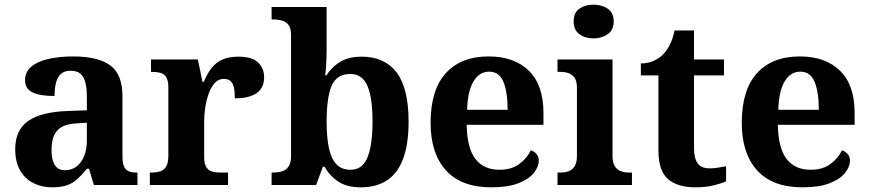

<svg xmlns="http://www.w3.org/2000/svg" viewBox="-20 -790 3713 820"><path d="M202 10Q158 10 122.5 -8Q87 -26 66 -62Q45 -98 45 -153Q45 -235 100.5 -273.5Q156 -312 269 -316L351 -319V-374Q351 -411 345 -436Q339 -461 324 -474.5Q309 -488 282 -488Q256 -488 241 -475Q226 -462 219.5 -438Q213 -414 213 -380Q150 -380 118.5 -395.5Q87 -411 87 -447Q87 -484 115 -506.5Q143 -529 190 -539Q237 -549 293 -549Q398 -549 450.5 -511Q503 -473 503 -379V-124Q503 -96 509 -81Q515 -66 528 -59.5Q541 -53 563 -53H567V0H381L360 -69H351Q329 -42 309.5 -24.5Q290 -7 265 1.5Q240 10 202 10ZM257 -63Q286 -63 307 -79Q328 -95 339.5 -123.5Q351 -152 351 -191V-266L306 -263Q266 -261 243 -247.5Q220 -234 210 -209.5Q200 -185 200 -149Q200 -121 206.5 -101.5Q213 -82 225.5 -72.5Q238 -63 257 -63Z M620 0V-53H624Q647 -53 663.5 -58Q680 -63 689.5 -78.5Q699 -94 699 -125V-415Q699 -445 690.5 -459.5Q682 -474 666 -478.5Q650 -483 628 -483H625V-536H825L845 -440H850Q865 -476 884 -500Q903 -524 930.5 -536Q958 -548 999 -548Q1056 -548 1082 -523.5Q1108 -499 1108 -460Q1108 -414 1075.5 -392Q1043 -370 983 -370Q983 -398 979 -416Q975 -434 965 -443.5Q955 -453 936 -453Q913 -453 897.5 -436Q882 -419 872 -392Q862 -365 857 -333.5Q852 -302 852 -273V-120Q852 -91 861 -76.5Q870 -62 886 -57.5Q902 -53 922 -53H954V0Z M1521 10Q1462 10 1425 -14.5Q1388 -39 1366 -78H1359L1330 0H1140V-53H1147Q1166 -53 1183.5 -58Q1201 -63 1212 -78Q1223 -93 1223 -123V-640Q1223 -669 1212.5 -683Q1202 -697 1184.5 -702Q1167 -707 1146 -707H1140V-760H1375V-589Q1375 -572 1374.5 -548.5Q1374 -525 1372.5 -503.5Q1371 -482 1369 -468H1374Q1396 -503 1432 -525.5Q1468 -548 1525 -548Q1622 -548 1673.5 -481Q1725 -414 1725 -270Q1725 -174 1701.5 -111.5Q1678 -49 1632.5 -19.5Q1587 10 1521 10ZM1478 -65Q1528 -65 1549.5 -118Q1571 -171 1571 -271Q1571 -373 1549 -423.5Q1527 -474 1477 -474Q1418 -474 1396.5 -424Q1375 -374 1375 -270Q1375 -204 1384.5 -158.5Q1394 -113 1416 -89Q1438 -65 1478 -65Z M2078 10Q1950 10 1884.5 -62.5Q1819 -135 1819 -265Q1819 -406 1884 -477.5Q1949 -549 2067 -549Q2176 -549 2238.5 -488Q2301 -427 2301 -308V-257H1973Q1975 -157 2010.5 -111Q2046 -65 2113 -65Q2164 -65 2197 -89Q2230 -113 2247 -148Q2261 -144 2271 -132.5Q2281 -121 2281 -104Q2281 -78 2260 -51.5Q2239 -25 2194.5 -7.5Q2150 10 2078 10ZM2148 -321Q2148 -397 2130 -440.5Q2112 -484 2069 -484Q2027 -484 2002 -442Q1977 -400 1975 -321Z M2361 0V-53H2373Q2393 -53 2409 -59Q2425 -65 2434.5 -80.5Q2444 -96 2444 -124V-416Q2444 -443 2434 -457.5Q2424 -472 2408.5 -477.5Q2393 -483 2373 -483H2361V-536H2596V-124Q2596 -96 2605.5 -80.5Q2615 -65 2631 -59Q2647 -53 2667 -53H2679V0ZM2515 -626Q2479 -626 2454.5 -644Q2430 -662 2430 -698Q2430 -736 2454.5 -753Q2479 -770 2515 -770Q2550 -770 2575.5 -753Q2601 -736 2601 -698Q2601 -662 2575.5 -644Q2550 -626 2515 -626Z M2950 10Q2873 10 2832.5 -25.5Q2792 -61 2792 -148V-468H2717V-519Q2749 -519 2774.5 -531.5Q2800 -544 2815 -561Q2830 -577 2842 -601.5Q2854 -626 2861 -660H2944V-536H3072V-468H2944V-158Q2944 -114 2959.5 -92.5Q2975 -71 3010 -71Q3029 -71 3047 -74Q3065 -77 3081 -80V-15Q3065 -8 3030.5 1Q2996 10 2950 10Z M3407 10Q3279 10 3213.5 -62.5Q3148 -135 3148 -265Q3148 -406 3213 -477.5Q3278 -549 3396 -549Q3505 -549 3567.5 -488Q3630 -427 3630 -308V-257H3302Q3304 -157 3339.5 -111Q3375 -65 3442 -65Q3493 -65 3526 -89Q3559 -113 3576 -148Q3590 -144 3600 -132.5Q3610 -121 3610 -104Q3610 -78 3589 -51.5Q3568 -25 3523.5 -7.5Q3479 10 3407 10ZM3477 -321Q3477 -397 3459 -440.5Q3441 -484 3398 -484Q3356 -484 3331 -442Q3306 -400 3304 -321Z"/></svg>

Font: Noto Serif Myanmar
Style: Regular
Weight: 400
Designer: Ben Mitchell and the Monotype Design Team
Foundry: Monotype Imaging Inc.
Version: Version 2.106